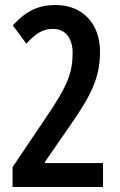

<svg xmlns="http://www.w3.org/2000/svg" viewBox="-20 -744 478 764"><path d="M390 0V-95H159V-100L260 -246C342 -364 378 -434 378 -539C378 -649 309 -724 202 -724C134 -724 85 -702 31 -643L85 -570C123 -613 153 -629 190 -629C242 -629 269 -591 269 -533C269 -454 248 -401 164 -278L30 -79V0Z"/></svg>

Font: Noto Sans Display Condensed Medium
Style: Regular
Weight: 500
Width: 3
Designer: Monotype Design Team
Foundry: Monotype Imaging Inc.
Version: Version 1.900